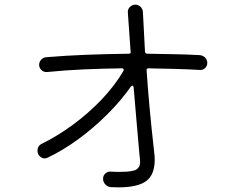

<svg xmlns="http://www.w3.org/2000/svg" viewBox="-20 -797 1040 829"><path d="M459 11Q445 10 435 -0.5Q425 -11 425 -25Q425 -39 435 -48Q445 -57 458 -56Q469 -55 479.5 -55Q490 -55 499 -55Q554 -55 569.5 -65.5Q585 -76 585 -96Q585 -104 584 -112.5Q583 -121 582 -131Q576 -199 569.5 -273.5Q563 -348 557 -420Q556 -426 552.5 -427Q549 -428 545 -423Q503 -363 444 -304Q385 -245 318 -196Q251 -147 185 -116Q179 -113 173 -113Q162 -113 152 -122Q142 -131 142 -146Q142 -168 162 -177Q227 -209 293.5 -257.5Q360 -306 417.5 -366Q475 -426 513 -491Q514 -493 514 -496Q514 -502 506 -502Q425 -501 344 -497.5Q263 -494 183 -486Q169 -485 159 -494.5Q149 -504 149 -517Q149 -530 158 -539.5Q167 -549 180 -550Q262 -557 353 -560.5Q444 -564 536 -565Q546 -565 544 -574L532 -743Q531 -757 540.5 -766.5Q550 -776 563 -777Q577 -777 586.5 -768Q596 -759 597 -745Q599 -713 601 -670Q603 -627 606 -574Q608 -565 616 -565Q675 -564 732 -563Q789 -562 842 -559Q856 -558 865.5 -548.5Q875 -539 875 -525Q875 -512 865.5 -503Q856 -494 843 -495Q790 -498 734 -499.5Q678 -501 621 -502Q612 -502 613 -493Q618 -418 626 -330.5Q634 -243 645 -147Q648 -125 648 -107Q648 -43 611.5 -15.5Q575 12 490 12Q483 12 475 11.5Q467 11 459 11Z"/></svg>

Font: Kiwi Maru Light
Style: Regular
Weight: 300
Designer: Hiroki-Chan
Version: Version 1.100